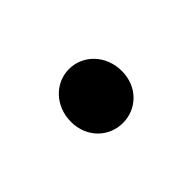

<svg xmlns="http://www.w3.org/2000/svg" viewBox="-37 -233 352 352"><g transform="rotate(-45 139.0 -57.0)"><path d="M139 13C175 13 205 -15 205 -56C205 -97 175 -127 139 -127C103 -127 73 -97 73 -56C73 -15 103 13 139 13Z"/></g></svg>

Font: Noto Sans CJK KR Regular
Style: Regular
Weight: 400
Designer: Ryoko NISHIZUKA (kana & ideographs); Paul D. Hunt (Latin, Greek & Cyrillic); Wenlong ZHANG (bopomofo); Sandoll Communica
Foundry: Adobe Systems Incorporated
Version: Version 1.004;PS 1.004;hotconv 1.0.82;makeotf.lib2.5.63406